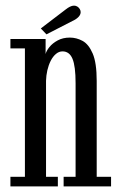

<svg xmlns="http://www.w3.org/2000/svg" viewBox="-20 -662 427 682"><path d="M17 0V-34H68.5V-490H17V-523.5H142V-470Q144.5 -481 155.5 -494.8Q166.5 -508.5 185 -518.5Q203.5 -528.5 228 -528.5Q251.5 -528.5 273.2 -516.8Q295 -505 309.2 -472Q323.5 -439 323.5 -374.5V-34H374.5V0H206V-34H248.5V-366.5Q248.5 -427 237.5 -453.2Q226.5 -479.5 202 -479.5Q189.5 -479.5 178.8 -470.5Q168 -461.5 160.2 -446.2Q152.5 -431 148.2 -412.5Q144 -394 143.5 -375V-34H185.5V0ZM145 -540 125 -561 213.5 -628.5Q221 -634.5 228.5 -638.2Q236 -642 243 -642Q249.5 -642 255 -638.5Q260.5 -635 263.5 -629.5Q266.5 -624.5 266.5 -619Q266.5 -609.5 258.2 -601.2Q250 -593 237.5 -587.5Z"/></svg>

Font: Imbue Thin 10pt
Style: Regular
Weight: 400
Version: Version 1.102